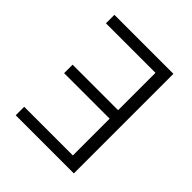

<svg xmlns="http://www.w3.org/2000/svg" viewBox="-199 -860 992 992"><g transform="rotate(45 297.5 -364.0)"><path d="M499 -727.5V0H74.2V-62H429.7V-330.6H97.2V-392.6H429.7V-665.5H67.9V-727.5Z"/></g></svg>

Font: Inter Light
Style: Regular
Weight: 300
Designer: Rasmus Andersson
Foundry: rsms
Version: Version 4.000;git-a52131595